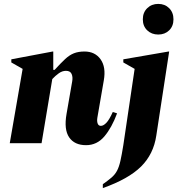

<svg xmlns="http://www.w3.org/2000/svg" viewBox="-20 -734 919 984"><path d="M30 0 96 -381 38 -414V-430L250 -470H253V-376H260Q291 -410 313.5 -431Q336 -452 359 -461Q382 -470 413 -470Q467 -470 495.5 -430Q524 -390 512 -322L479 -131Q476 -113 480.5 -101Q485 -89 497 -89Q510 -89 525 -104.5Q540 -120 558 -160L580 -153Q553 -80 515 -35Q477 10 421 10Q362 10 334.5 -30Q307 -70 321 -150L350 -317Q354 -339 347 -355Q340 -371 318 -371Q299 -371 281.5 -358.5Q264 -346 248 -329L193 0ZM791 -557Q757 -557 734.5 -578.5Q712 -600 712 -635Q712 -670 734.5 -692Q757 -714 791 -714Q825 -714 847 -692Q869 -670 869 -635Q869 -600 847 -578.5Q825 -557 791 -557ZM507 230V210Q534 191 551.5 176Q569 161 579.5 141.5Q590 122 597 91Q604 60 612 10L670 -381L612 -414V-430L844 -470H847L781 -39Q767 56 703 119.5Q639 183 507 230Z"/></svg>

Font: Spectral ExtraBold
Style: Italic
Weight: 800
Italic angle: -10°
Designer: Jean-Baptiste Levee
Foundry: Production Type
Version: Version 2.001